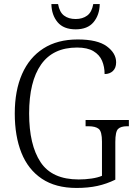

<svg xmlns="http://www.w3.org/2000/svg" viewBox="-20 -919 671 949"><path d="M358 10Q255 10 187 -35.5Q119 -81 86 -163.5Q53 -246 53 -358Q53 -471 89 -553Q125 -635 194.5 -679.5Q264 -724 364 -724Q462 -724 508 -690Q554 -656 554 -611Q554 -583 538 -568Q522 -553 497 -553Q497 -589 484.5 -618.5Q472 -648 442 -666Q412 -684 361 -684Q242 -684 183 -600Q124 -516 124 -358Q124 -203 180.5 -117.5Q237 -32 369 -32Q401 -32 432 -36.5Q463 -41 484 -50V-219Q484 -269 468 -282Q452 -295 417 -295H403V-326H617V-295H608Q577 -295 563.5 -281.5Q550 -268 550 -217V-31Q507 -10 461.5 0Q416 10 358 10ZM354 -774Q294 -774 264.5 -809.5Q235 -845 234 -899H267Q274 -859 296.5 -842Q319 -825 354 -825Q388 -825 411 -842Q434 -859 441 -899H473Q472 -845 442.5 -809.5Q413 -774 354 -774Z"/></svg>

Font: Noto Serif Lao SemiCondensed Light
Style: Regular
Weight: 300
Width: 4
Designer: Monotype Design Team
Foundry: Monotype Imaging Inc.
Version: Version 2.003; ttfautohint (v1.8.4.7-5d5b)